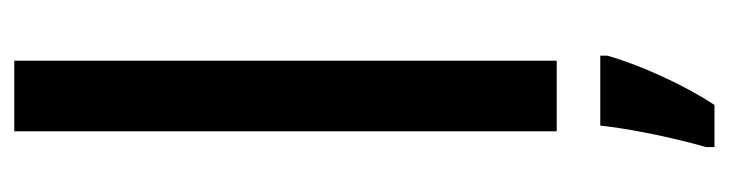

<svg xmlns="http://www.w3.org/2000/svg" viewBox="-396 -404 1021 269"><g transform="rotate(-90 114.5 -269.5)"><path d="M164 0H65V-760H164ZM171 61V71Q161 106 142 147.5Q123 189 102 221H43V209Q48 192 54.5 164.5Q61 137 66 109Q71 81 73 61Z"/></g></svg>

Font: Avrile Sans Condensed Medium
Style: Regular
Weight: 500
Width: 3
Designer: Monotype Design Team
Foundry: Monotype Imaging Inc.
Version: Version 2.001;September 10, 2019;FontCreator 11.5.0.2425 64-